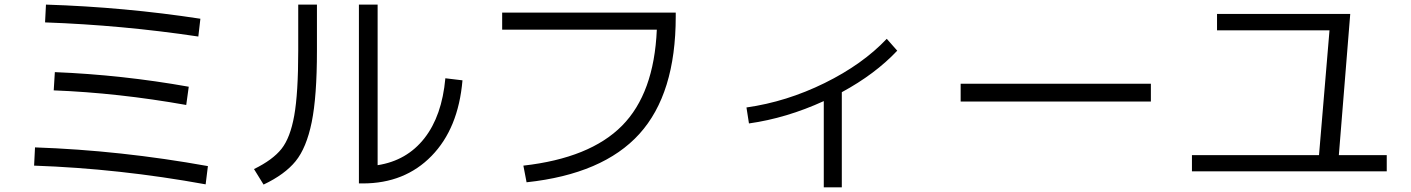

<svg xmlns="http://www.w3.org/2000/svg" viewBox="-20 -757 6040 822"><path d="M126 -47.9 129.9 -126Q496.1 -113.3 870.1 -45.9L860.4 32.2Q490.2 -35.2 126 -47.9ZM210 -370.1 214.8 -448.2Q502.9 -436.5 788.1 -385.7L777.3 -307.6Q485.4 -359.4 210 -370.1ZM172.9 -661.1 176.8 -737.3Q512.7 -726.6 837.9 -676.8L829.1 -600.6Q502.9 -649.4 172.9 -661.1Z M1256.8 -737.3H1336.9V-540Q1336.9 -343.8 1314.5 -233.9Q1292 -124 1245.6 -66.9Q1199.2 -9.8 1108.4 33.2L1067.4 -33.2Q1147.5 -72.3 1185.1 -119.6Q1222.7 -167 1239.7 -262.2Q1256.8 -357.4 1256.8 -540ZM1596.7 -49.8Q1721.7 -69.3 1796.9 -165Q1872.1 -260.7 1886.7 -421.9L1960 -413.1Q1942.4 -207 1827.6 -89.4Q1712.9 28.3 1533.2 28.3H1516.6V-737.3H1596.7Z M2129.9 -703.1H2873V-686.5Q2873 -355.5 2717.3 -183.6Q2561.5 -11.7 2234.4 23.4L2220.7 -47.9Q2505.9 -80.1 2643.1 -218.8Q2780.3 -357.4 2792 -629.9H2129.9Z M3175.8 -296.9Q3347.7 -321.3 3510.3 -401.4Q3672.9 -481.4 3776.4 -590.8L3821.3 -540Q3726.6 -439.5 3584 -362.3V44.9H3506.8V-324.2Q3346.7 -251 3186.5 -228.5Z M4092.8 -322.3V-398.4H4907.2V-322.3Z M5190.4 -697.3H5760.7L5711.9 -92.8H5917V-23.4H5083V-92.8H5627L5671.9 -627H5190.4Z"/></svg>

Font: Mgen+ 1c regular
Style: Regular
Weight: 400
Designer: [Source Han Sans]
Ryoko NISHIZUKA  (kana & ideographs); Paul D. Hunt (Latin, Greek & Cyrillic); Wenlong ZHANG  (bopomofo
Version: Version 1.059.20150602